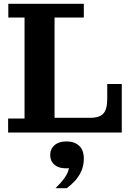

<svg xmlns="http://www.w3.org/2000/svg" viewBox="-20 -702 706 1017"><path d="M23 0V-74H110V-609H24V-682H424V-609H269V0ZM269 0V-78H625V0ZM456 -78Q508 -78 528 -101Q548 -124 548 -178V-257H625V-78ZM274 295Q302 268 321.5 241Q341 214 345 189Q300 193 273 174Q246 155 246 118Q246 87 269 67Q292 47 332 47Q373 47 398.5 69.5Q424 92 424 139Q424 175 410.5 205Q397 235 375.5 257.5Q354 280 333 295Z"/></svg>

Font: Montagu Slab 144pt SemiBold
Style: Regular
Weight: 600
Version: Version 1.000